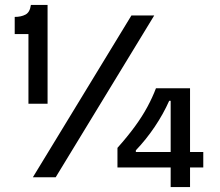

<svg xmlns="http://www.w3.org/2000/svg" viewBox="-20 -723 899 783"><path d="M96 -300V-584H40V-654Q66 -654 84 -663.5Q102 -673 106 -703H174V-300ZM114 0 516 -660H609L207 0ZM459 -40V-120Q500 -166 530 -207Q560 -248 581 -287Q602 -326 616 -363H755V40H676V-312H670Q646 -258 611 -206Q576 -154 534 -110V-103H809V-40Z"/></svg>

Font: Bricolage Grotesque
Style: Regular
Weight: 400
Designer: Mathieu Triay
Foundry: Atelier Triay
Version: Version 1.001;gftools[0.9.33.dev8+g029e19f]